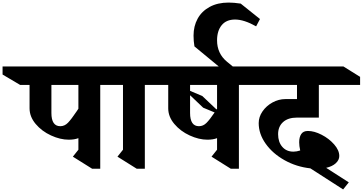

<svg xmlns="http://www.w3.org/2000/svg" viewBox="-146 -1303 2822 1494"><path d="M810 -642H634V10H571L421 -84L464 -138V-228Q433 -216 389 -216Q323 -216 251 -249Q179 -282 131.5 -338.5Q84 -395 84 -460V-642H11L-126 -723V-786H675L810 -705ZM254 -642V-424Q254 -321 323 -321Q357 -321 383 -348Q409 -375 450 -436Q454 -443 464 -457V-642Z M981 -642V10H918L768 -84L811 -138V-642H774L639 -723V-786H1022L1157 -705V-642Z M1889 -642H1713V10H1650L1500 -84L1543 -138V-228Q1512 -216 1468 -216Q1402 -216 1330 -249Q1258 -282 1210.5 -338.5Q1163 -395 1163 -460V-642H1090L953 -723V-786H1754L1889 -705ZM1333 -642V-596L1428 -556L1539 -451L1543 -457V-642ZM1524 -428 1435 -465 1333 -562V-424Q1333 -321 1402 -321Q1435 -321 1460.5 -346.5Q1486 -372 1524 -428Z M1727 -1275 1877 -1155 1847 -1098Q1753 -1151 1683 -1151Q1615 -1151 1579 -1107Q1543 -1063 1543 -989Q1543 -886 1621 -822L1709 -750L1666 -695L1367 -942Q1360 -983 1360 -1026Q1360 -1099 1391.5 -1157Q1423 -1215 1485 -1249Q1547 -1283 1633 -1283Q1674 -1283 1727 -1275Z M2018 -259Q2018 -198 2050.5 -160.5Q2083 -123 2137 -123Q2161 -123 2190 -132Q2182 -167 2182 -196Q2182 -236 2198 -260Q2214 -284 2250 -284Q2299 -284 2356.5 -254.5Q2414 -225 2454 -179.5Q2494 -134 2494 -89Q2494 -58 2467 -33Q2440 -8 2392 3L2568 116L2524 171L2269 7Q2160 -5 2068 -56.5Q1976 -108 1921.5 -184.5Q1867 -261 1867 -345Q1867 -393 1896.5 -436Q1926 -479 1974 -505.5Q2022 -532 2075 -532H2165V-642H1782L1651 -723V-786H2526L2656 -705V-642H2335V-388H2165Q2095 -388 2056.5 -353Q2018 -318 2018 -259Z"/></svg>

Font: InknutAntiqua
Style: Bold
Weight: 700
Designer: Claus Eggers Srensen
Foundry: Claus Eggers Srensen
Version: Version 1.000; ttfautohint (v1.2) -l 7 -r 28 -G 50 -x 13 -D 